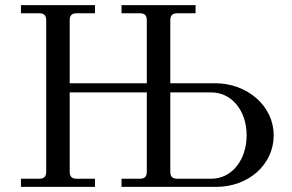

<svg xmlns="http://www.w3.org/2000/svg" viewBox="-20 -732 1142 752"><path d="M647 -59V-370H808C888 -370 946 -298 946 -202C946 -106 888 -32 808 -32H674C655 -32 647 -41 647 -59ZM62 0H352V-32H280C261 -32 253 -41 253 -59V-370H555V-59C555 -41 547 -32 528 -32H456V0H826C954 0 1052 -88 1052 -202C1052 -316 950 -406 822 -406H647V-653C647 -671 655 -680 674 -680H746V-712H456V-680H528C547 -680 555 -671 555 -653V-406H253V-653C253 -671 261 -680 280 -680H352V-712H62V-680H134C153 -680 161 -671 161 -653V-59C161 -41 153 -32 134 -32H62Z"/></svg>

Font: Old Standard
Style: Regular
Weight: 400
Designer: Alexey Kryukov <alexios@thessalonica.org.ru>
Version: Version 2.0